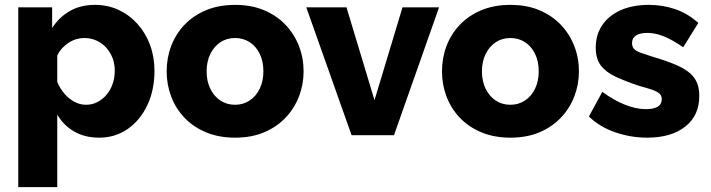

<svg xmlns="http://www.w3.org/2000/svg" viewBox="-20 -555 2917 788"><path d="M387 10Q328 10 284 -15.5Q240 -41 215 -85V213H55V-525H194V-440Q223 -485 267 -510Q311 -535 370 -535Q423 -535 467.5 -514Q512 -493 545 -456Q578 -419 596 -370Q614 -321 614 -264Q614 -186 585 -124Q556 -62 504.5 -26Q453 10 387 10ZM333 -125Q359 -125 380.5 -136.5Q402 -148 418 -167Q434 -186 442.5 -211.5Q451 -237 451 -265Q451 -294 441.5 -318Q432 -342 415 -360.5Q398 -379 375 -389Q352 -399 325 -399Q309 -399 292.5 -394Q276 -389 261.5 -379.5Q247 -370 235 -357Q223 -344 215 -327V-219Q226 -192 244 -171Q262 -150 285 -137.5Q308 -125 333 -125Z M945 10Q878 10 825.5 -12Q773 -34 737 -72Q701 -110 682.5 -159Q664 -208 664 -262Q664 -317 682.5 -366Q701 -415 737 -453Q773 -491 825.5 -513Q878 -535 945 -535Q1012 -535 1064 -513Q1116 -491 1152 -453Q1188 -415 1207 -366Q1226 -317 1226 -262Q1226 -208 1207 -159Q1188 -110 1152 -72Q1116 -34 1064 -12Q1012 10 945 10ZM828 -262Q828 -221 843.5 -190Q859 -159 885 -142Q911 -125 945 -125Q978 -125 1004.5 -142.5Q1031 -160 1046 -191Q1061 -222 1061 -262Q1061 -303 1046 -334Q1031 -365 1004.5 -382Q978 -399 945 -399Q911 -399 885 -382Q859 -365 843.5 -334Q828 -303 828 -262Z M1423 0 1237 -525H1402L1517 -144L1632 -525H1782L1597 0Z M2075 10Q2008 10 1955.5 -12Q1903 -34 1867 -72Q1831 -110 1812.5 -159Q1794 -208 1794 -262Q1794 -317 1812.5 -366Q1831 -415 1867 -453Q1903 -491 1955.5 -513Q2008 -535 2075 -535Q2142 -535 2194 -513Q2246 -491 2282 -453Q2318 -415 2337 -366Q2356 -317 2356 -262Q2356 -208 2337 -159Q2318 -110 2282 -72Q2246 -34 2194 -12Q2142 10 2075 10ZM1958 -262Q1958 -221 1973.5 -190Q1989 -159 2015 -142Q2041 -125 2075 -125Q2108 -125 2134.5 -142.5Q2161 -160 2176 -191Q2191 -222 2191 -262Q2191 -303 2176 -334Q2161 -365 2134.5 -382Q2108 -399 2075 -399Q2041 -399 2015 -382Q1989 -365 1973.5 -334Q1958 -303 1958 -262Z M2636 10Q2569 10 2505 -12Q2441 -34 2397 -77L2452 -178Q2500 -143 2545.5 -125Q2591 -107 2631 -107Q2662 -107 2679 -117Q2696 -127 2696 -148Q2696 -163 2686 -171.5Q2676 -180 2655.5 -187Q2635 -194 2605 -202Q2545 -222 2505 -241Q2465 -260 2445 -287.5Q2425 -315 2425 -359Q2425 -412 2451.5 -451.5Q2478 -491 2527 -513Q2576 -535 2644 -535Q2698 -535 2749.5 -518Q2801 -501 2846 -461L2784 -361Q2739 -392 2704 -406Q2669 -420 2636 -420Q2619 -420 2605 -416Q2591 -412 2582.5 -402.5Q2574 -393 2574 -378Q2574 -363 2582.5 -354Q2591 -345 2609.5 -338.5Q2628 -332 2656 -323Q2721 -304 2764 -284.5Q2807 -265 2828.5 -236.5Q2850 -208 2850 -161Q2850 -81 2792.5 -35.5Q2735 10 2636 10Z"/></svg>

Font: Raleway Thin ExtraBold
Style: Regular
Weight: 800
Version: Version 4.026